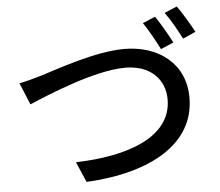

<svg xmlns="http://www.w3.org/2000/svg" viewBox="-57 -899 1113 972"><g transform="rotate(-5 500.0 -412.5)"><path d="M49 -517 95 -406C185 -444 431 -549 589 -549C717 -549 789 -472 789 -371C789 -180 564 -101 299 -94L344 10C672 -7 900 -136 900 -370C900 -545 764 -644 592 -644C445 -644 246 -572 165 -547C128 -536 86 -524 49 -517ZM762 -793 698 -766C725 -727 757 -668 778 -627L843 -655C823 -695 787 -756 762 -793ZM876 -835 812 -808C840 -771 872 -713 894 -670L959 -699C940 -735 903 -798 876 -835Z"/></g></svg>

Font: Noto Sans CJK TC Medium
Style: Regular
Weight: 500
Designer: Ryoko NISHIZUKA 西塚涼子 (kana, bopomofo & ideographs); Paul D. Hunt (Latin, Greek & Cyrillic); Sandoll Communications 산돌커뮤니
Foundry: Adobe
Version: Version 2.004;hotconv 1.0.118;makeotfexe 2.5.65603